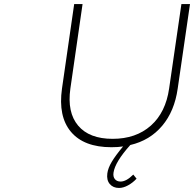

<svg xmlns="http://www.w3.org/2000/svg" viewBox="-20 -719 949 939"><path d="M283.2 -286.1 342.8 -699.2H383.8L324.2 -286.1Q307.6 -169.4 362.1 -104.7Q416.5 -40 530.8 -40Q645 -40 717.8 -104.7Q790.5 -169.4 807.1 -286.1L867.2 -699.2H909.2L849.1 -286.1Q833.5 -175.3 773.2 -103.8Q712.9 -32.2 617.2 -9.8Q543 72.8 535.2 125Q532.2 145.5 542 157.2Q551.8 168.9 569.8 168.9Q597.7 168.9 631.8 134.8L647.9 154.8Q629.4 174.8 606.2 187.5Q583 200.2 562 200.2Q533.2 200.2 516.8 180.9Q500.5 161.6 504.9 128.9Q508.3 103 526.6 72.3Q544.9 41.5 582 -2.9Q558.1 1 524.9 1Q390.6 1 327.1 -74.2Q263.7 -149.4 283.2 -286.1Z"/></svg>

Font: Trueno UltraLight
Style: Italic
Weight: 250
Designer: Julieta Ulanovsky
Foundry: Julieta Ulanovsky
Version: Version 3.001b | FøM Fix